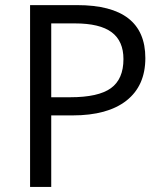

<svg xmlns="http://www.w3.org/2000/svg" viewBox="-20 -734 642 754"><path d="M550.8 -505.9Q550.8 -397.5 476.8 -339.1Q402.8 -280.8 265.1 -280.8H181.2V0H98.1V-713.9H283.2Q550.8 -713.9 550.8 -505.9ZM181.2 -352.1H255.9Q366.2 -352.1 415.5 -387.7Q464.8 -423.3 464.8 -502Q464.8 -572.8 418.5 -607.4Q372.1 -642.1 273.9 -642.1H181.2Z"/></svg>

Font: f0_51640 
Style: Regular
Weight: 400
Foundry: Ascender Corporation
Version: Version 1.10